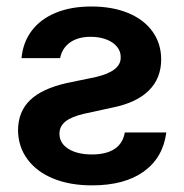

<svg xmlns="http://www.w3.org/2000/svg" viewBox="-20 -557 564 588"><path d="M259.8 -537.1Q324.2 -537.1 372.6 -517.1Q420.9 -497.1 447.3 -460.2Q473.6 -423.3 473.6 -375Q473.6 -317.4 435.8 -279.8Q397.9 -242.2 324.2 -227.5L239.3 -209Q199.7 -200.2 180.9 -185.3Q162.1 -170.4 162.1 -147.5Q162.1 -118.2 189.5 -101.1Q216.8 -84 261.7 -84Q305.2 -84 330.8 -100.8Q356.4 -117.7 362.3 -151.4H489.3Q479.5 -74.7 420.7 -32Q361.8 10.7 261.7 10.7Q193.4 10.7 142.3 -10.5Q91.3 -31.7 63.5 -70.1Q35.6 -108.4 35.2 -158.2Q35.6 -215.3 72.3 -250.5Q108.9 -285.6 184.6 -302.7L274.4 -321.3Q351.1 -339.4 349.6 -381.8Q350.1 -399.4 338.4 -413.8Q326.7 -428.2 305.4 -436.3Q284.2 -444.3 257.8 -444.3Q218.8 -444.3 194.3 -426.8Q169.9 -409.2 164.1 -378.9H45.9Q50.3 -427.2 77.1 -462.9Q104 -498.5 150.6 -517.8Q197.3 -537.1 259.8 -537.1Z"/></svg>

Font: Pretendard Std SemiBold
Style: Regular
Weight: 600
Designer: Base glyphs from Inter by Rasmus Andersson; Hangeul glyphs from Noto Sans CJK(Source Han Sans) by Jang Soo-young and Kan
Foundry: Kil Hyung-jin
Version: Version 1.309